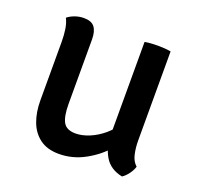

<svg xmlns="http://www.w3.org/2000/svg" viewBox="-96 -604 739 717"><g transform="rotate(20 273.5 -245.5)"><path d="M468 -140Q468 -110.5 473.8 -85.2Q479.5 -60 496 -45.5Q492 -31 480.8 -15.8Q469.5 -0.5 457 7.5Q408 -2.5 386.2 -39.8Q364.5 -77 364.5 -125V-493.5Q375 -495.5 388.5 -496.5Q402 -497.5 416 -497.5Q430 -497.5 443.5 -496.5Q457 -495.5 468 -493.5ZM73.5 -388Q73.5 -414 70 -437.2Q66.5 -460.5 57.5 -478Q69 -487.5 86.2 -493.8Q103.5 -500 122 -500Q152 -500 164.5 -483.5Q177 -467 177 -435V-180Q177 -130 189.8 -107Q202.5 -84 239 -84Q264.5 -84 293.5 -96Q322.5 -108 348.8 -130.2Q375 -152.5 391 -182V-83.5Q358 -44.5 309.2 -17.8Q260.5 9 206 9Q160 9 130.5 -12.8Q101 -34.5 87.2 -71.8Q73.5 -109 73.5 -155Z"/></g></svg>

Font: Signika Light
Style: Regular
Weight: 400
Version: Version 2.003;gftools[0.9.32]